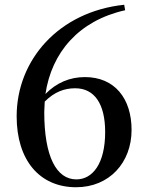

<svg xmlns="http://www.w3.org/2000/svg" viewBox="-20 -771 619 807"><path d="M300 16C439 16 533 -87 533 -225C533 -357 462 -447 337 -447C273 -447 217 -423 171 -376C197 -550 310 -684 506 -728L502 -751C227 -722 50 -519 50 -282C50 -98 146 16 300 16ZM168 -344C209 -385 251 -400 296 -400C376 -400 422 -336 422 -216C422 -83 369 -17 301 -17C217 -17 166 -113 166 -300Z"/></svg>

Font: GenKiMin2 TW SB
Style: Regular
Weight: 600
Version: Version 2.100;PS 2.1;hotconv 16.6.51;makeotf.lib2.5.65220 DE